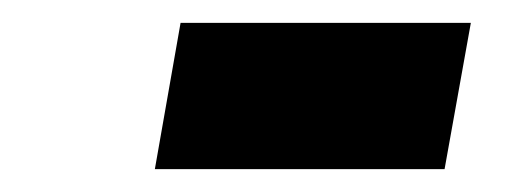

<svg xmlns="http://www.w3.org/2000/svg" viewBox="-20 -380 444 168"><path d="M115.5 -232 138 -360H392L369 -232Z"/></svg>

Font: Overpass ExtraBold
Style: Italic
Weight: 800
Italic angle: -10°
Designer: Delve Withrington, Dave Bailey, Thomas Jockin
Foundry: Delve Fonts LLC
Version: Version 4.000